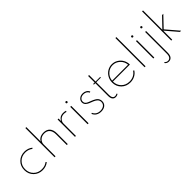

<svg xmlns="http://www.w3.org/2000/svg" viewBox="197 -2083 3634 3634"><g transform="rotate(-45 2013.5 -266.0)"><path d="M310.1 14.6Q204.1 14.6 133.1 -55.4Q62 -125.5 62 -232.9Q62 -340.8 133.1 -410.4Q204.1 -480 310.1 -480Q402.8 -480 470.7 -425.3L455.6 -408.2Q394.5 -456.5 310.1 -456.5Q212.4 -456.5 148.9 -393.3Q85.4 -330.1 85.4 -232.9Q85.4 -136.2 148.7 -72.8Q211.9 -9.3 310.5 -9.3Q395.5 -9.3 454.6 -57.1L470.7 -40Q402.3 14.6 310.1 14.6Z M639.6 -781.7H665V-395.5Q680.2 -432.1 721.2 -456.1Q762.2 -480 821.8 -480Q903.8 -480 948 -430.7Q992.2 -381.3 992.2 -288.1V0H966.8V-285.2Q966.8 -368.7 928.7 -412.8Q890.6 -457 820.3 -457Q749.5 -457 707.3 -416Q665 -375 665 -318.8V0H639.6Z M1185.5 0V-465.3H1210.9V-395.5Q1250 -480 1346.2 -480Q1385.7 -480 1415.5 -469.2L1405.3 -447.3Q1379.9 -457 1346.2 -457Q1287.1 -457 1249 -419.9Q1210.9 -382.8 1210.9 -333.5V0Z M1549.8 0H1523.9V-465.3H1549.8ZM1521.2 -562.5Q1515.1 -568.8 1515.1 -578.1Q1515.1 -587.4 1521.2 -593.5Q1527.3 -599.6 1536.6 -599.6Q1545.9 -599.6 1552 -593.5Q1558.1 -587.4 1558.1 -578.1Q1558.1 -568.8 1552 -562.5Q1545.9 -556.2 1536.6 -556.2Q1527.3 -556.2 1521.2 -562.5Z M1713.4 -87.4 1733.4 -96.2Q1772.9 -8.3 1877 -8.3Q1932.1 -8.3 1969 -35.6Q2005.9 -63 2005.9 -114.7Q2005.9 -135.7 1998.5 -153.1Q1991.2 -170.4 1980 -182.9Q1968.8 -195.3 1948.7 -207.3Q1928.7 -219.2 1910.6 -227.1Q1892.6 -234.9 1864.3 -245.6Q1841.8 -253.9 1827.1 -260.3Q1812.5 -266.6 1793.9 -277.8Q1775.4 -289.1 1764.4 -300.8Q1753.4 -312.5 1745.6 -329.8Q1737.8 -347.2 1737.8 -367.7Q1737.8 -416 1774.7 -448Q1811.5 -480 1869.1 -480Q1913.1 -480 1946.8 -459.7Q1980.5 -439.5 1997.1 -402.3L1977.1 -392.6Q1945.3 -457 1869.1 -457Q1820.3 -457 1790.8 -432.1Q1761.2 -407.2 1761.2 -367.2Q1761.2 -355.5 1764.4 -345.2Q1767.6 -335 1771.7 -327.6Q1775.9 -320.3 1785.4 -312.5Q1794.9 -304.7 1801.5 -300.3Q1808.1 -295.9 1822.8 -289.3Q1837.4 -282.7 1845.5 -279.5Q1853.5 -276.4 1872.1 -269Q1902.3 -257.3 1922.6 -248.3Q1942.9 -239.3 1964.8 -225.3Q1986.8 -211.4 1999.5 -196.8Q2012.2 -182.1 2020.5 -160.9Q2028.8 -139.6 2028.8 -114.3Q2028.8 -53.2 1987.3 -19.3Q1945.8 14.6 1877.4 14.6Q1822.3 14.6 1779.3 -10Q1736.3 -34.7 1713.4 -87.4Z M2137.2 -465.3H2176.3V-639.2H2201.7V-465.3H2325.2V-446.3H2201.7V-101.1Q2201.7 -55.7 2219 -31.5Q2236.3 -7.3 2268.6 -7.3Q2298.3 -7.3 2318.8 -22.9L2330.6 -7.8Q2304.7 14.6 2264.2 14.6Q2222.2 14.6 2199.2 -15.6Q2176.3 -45.9 2176.3 -101.1V-446.3H2137.2Z M2409.2 -229.5Q2409.2 -298.8 2441.9 -356.7Q2474.6 -414.6 2529.5 -447.3Q2584.5 -480 2648.4 -480Q2716.3 -480 2771.7 -445.3Q2827.1 -410.6 2857.2 -356.2Q2887.2 -301.8 2888.2 -240.2Q2888.2 -236.3 2887.7 -232.9H2433.6Q2433.6 -135.7 2497.1 -72.5Q2560.5 -9.3 2658.2 -9.3Q2719.7 -9.3 2769.8 -35.4Q2819.8 -61.5 2849.1 -108.9L2869.1 -96.2Q2835.9 -43.5 2780.5 -14.4Q2725.1 14.6 2658.2 14.6Q2549.8 14.6 2479.5 -55.4Q2409.2 -125.5 2409.2 -229.5ZM2434.6 -255.4H2862.8Q2855 -341.3 2793.5 -398.9Q2731.9 -456.5 2648.9 -456.5Q2565.9 -456.5 2504.2 -398.7Q2442.4 -340.8 2434.6 -255.4Z M3074.7 0H3049.3V-781.7H3074.7Z M3309.1 0H3283.2V-465.3H3309.1ZM3280.5 -562.5Q3274.4 -568.8 3274.4 -578.1Q3274.4 -587.4 3280.5 -593.5Q3286.6 -599.6 3295.9 -599.6Q3305.2 -599.6 3311.3 -593.5Q3317.4 -587.4 3317.4 -578.1Q3317.4 -568.8 3311.3 -562.5Q3305.2 -556.2 3295.9 -556.2Q3286.6 -556.2 3280.5 -562.5Z M3451.7 250Q3399.4 250 3369.1 208L3385.7 196.3Q3408.2 228 3449.2 228Q3485.8 228 3507.1 200.2Q3528.3 172.4 3528.3 120.1V-465.3H3553.7V115.2Q3553.7 181.2 3526.6 215.6Q3499.5 250 3451.7 250ZM3556.4 -563.7Q3549.8 -557.1 3541 -557.1Q3532.2 -557.1 3525.9 -563.7Q3519.5 -570.3 3519.5 -579.1Q3519.5 -587.9 3525.9 -594.5Q3532.2 -601.1 3541 -601.1Q3549.8 -601.1 3556.4 -594.5Q3563 -587.9 3563 -579.1Q3563 -570.3 3556.4 -563.7Z M3762.7 -781.7H3788.1V-263.7L3981.4 -465.3H4015.1L3812 -252L4027.3 0H3994.6L3788.1 -241.2V0H3762.7Z"/></g></svg>

Font: Spartan MB Thin
Style: Regular
Weight: 100
Designer: Matt Bailey, Mirko Velimirovic
Foundry: Matt Bailey
Version: Version 1.005